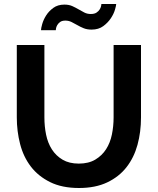

<svg xmlns="http://www.w3.org/2000/svg" viewBox="-20 -935 790 960"><path d="M374 -117Q423 -117 456.5 -137Q490 -157 510.5 -189Q531 -221 539.5 -262.5Q548 -304 548 -348V-710H685V-348Q685 -275 667.5 -211Q650 -147 612.5 -99Q575 -51 516 -23Q457 5 375 5Q290 5 230.5 -24.5Q171 -54 134 -102.5Q97 -151 80.5 -215Q64 -279 64 -348V-710H202V-348Q202 -303 210.5 -261.5Q219 -220 239.5 -188Q260 -156 293 -136.5Q326 -117 374 -117ZM438 -787Q415 -787 398 -794Q381 -801 366.5 -809.5Q352 -818 337.5 -825Q323 -832 307 -832Q290 -832 280.5 -825Q271 -818 266 -809Q261 -800 260 -792.5Q259 -785 259 -784H185Q185 -793 191 -814.5Q197 -836 210.5 -857.5Q224 -879 246.5 -895.5Q269 -912 302 -912Q325 -912 341.5 -904.5Q358 -897 372.5 -888.5Q387 -880 401.5 -872.5Q416 -865 434 -865Q452 -865 462.5 -872Q473 -879 478.5 -888Q484 -897 485.5 -905Q487 -913 487 -915H561Q561 -908 555 -887Q549 -866 534.5 -844Q520 -822 496.5 -804.5Q473 -787 438 -787Z"/></svg>

Font: PTCRaleway
Style: Bold
Weight: 700
Designer: Matt McInerney, Pablo Impallari, Rodrigo Fuenzalida
Foundry: Matt McInerney, Pablo Impallari, Rodrigo Fuenzalida
Version: Version 3.000g; ttfautohint (v1.5) -l 8 -r 28 -G 28 -x 14 -D